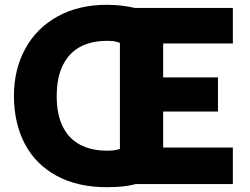

<svg xmlns="http://www.w3.org/2000/svg" viewBox="-20 -766 1040 799"><path d="M949 -585H659V-444H887V-302H659V-152H949V0H545Q498 13 425 13Q302 13 214.5 -35Q127 -83 82.5 -169Q38 -255 38 -367Q38 -476 84.5 -562Q131 -648 218.5 -697Q306 -746 425 -746Q485 -746 541 -733H949ZM425 -139Q444 -139 454.5 -140.5Q465 -142 479 -146V-588Q463 -593 453.5 -594.5Q444 -596 425 -596Q361 -596 314.5 -571.5Q268 -547 242 -495.5Q216 -444 216 -366Q216 -291 240.5 -240.5Q265 -190 312 -164.5Q359 -139 425 -139Z"/></svg>

Font: Kreadon
Style: Regular
Weight: 400
Designer: kohakuno
Foundry: StudioGnu
Version: Version 1.000;Glyphs 3.1.2 (3151)